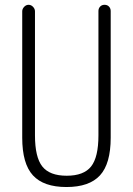

<svg xmlns="http://www.w3.org/2000/svg" viewBox="-20 -750 540 780"><path d="M70.3 -190.4V-704.1Q70.3 -713.9 78.1 -722.2Q85.9 -730.5 96.2 -730.5Q106.4 -730.5 114.3 -722.2Q122.1 -713.9 122.1 -704.1V-200.2Q122.1 -111.3 151.9 -73.7Q181.6 -36.1 251 -36.1Q320.3 -36.1 350.1 -73.7Q379.9 -111.3 379.9 -200.2V-705.1Q379.9 -715.8 386.7 -723.1Q393.6 -730.5 404.8 -730.5Q416 -730.5 422.9 -723.1Q429.7 -715.8 429.7 -705.1V-190.4Q429.7 -85 386.2 -37.6Q342.8 9.8 250 9.8Q157.2 9.8 113.8 -37.6Q70.3 -85 70.3 -190.4Z"/></svg>

Font: Rounded-X Mgen+ 1m light
Style: Regular
Weight: 200
Designer: [Source Han Sans]
Ryoko NISHIZUKA  (kana & ideographs); Paul D. Hunt (Latin, Greek & Cyrillic); Wenlong ZHANG  (bopomofo
Version: Version 1.059.20150602